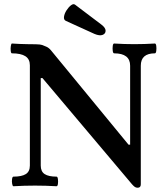

<svg xmlns="http://www.w3.org/2000/svg" viewBox="-20 -870 771 900"><path d="M625.3 10Q618 10 612.5 6.5Q607 3 599 -6L179 -504H171V-94Q171 -66 189.3 -54Q207.6 -42 245.2 -42Q250 -42 251.5 -30.3Q253 -18.5 251.5 -7.8Q250 3 244.8 3Q194.4 0 144 0Q93.5 0 43 3Q39 3 37 -8Q35 -19 36.5 -30.5Q38 -42 43 -42Q82 -42 101 -54Q120 -66 120 -94V-564Q120 -593 99 -606.5Q78 -620 35.9 -620Q31.6 -620 30.3 -631.5Q29 -643 30.8 -654.5Q32.5 -666 36 -666Q54 -665 72 -664Q90 -663 108 -663Q126 -663 148 -662.5Q170 -662 178 -659Q186 -656 197.5 -651Q209 -646 219 -634L582.4 -192H590V-562Q590 -620 515 -620Q510 -620 508.5 -631.5Q507 -643 508.5 -654.5Q510 -666 515 -666Q562 -663 609.6 -663Q658.4 -663 706 -666Q711 -666 712.5 -654.7Q714 -643.3 712.5 -631.7Q711 -620 706 -620Q640 -620 640 -562V-6Q640 10 625.3 10ZM423 -711 289 -772Q278 -777 280 -791.5Q282 -806 291.5 -821Q301 -836 312.5 -845Q324 -854 332 -848L455 -755Q475 -740 475 -726Q475 -712 461 -706.5Q447 -701 423 -711Z"/></svg>

Font: Junicode VF
Style: Regular
Weight: 400
Designer: Peter S. Baker
Version: Version 2.213